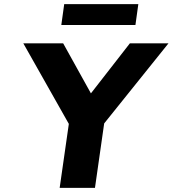

<svg xmlns="http://www.w3.org/2000/svg" viewBox="-20 -910 836 930"><path d="M269 0 319 -349V-300L93 -700H286L458 -390L370 -393L609 -700H796L466 -289L491 -357L440 0ZM277 -789 291 -890H650L636 -789Z"/></svg>

Font: Lexend
Style: Bold Italic
Weight: 700
Italic angle: -8.13011°
Designer: Bonnie Shaver-Troup, Thomas Jockin
Foundry: Lexend
Version: Version 1.007